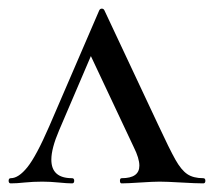

<svg xmlns="http://www.w3.org/2000/svg" viewBox="-25 -425 496 445"><path d="M0 -12Q18 -12 38.5 -37.5Q59 -63 89 -132L205 -401Q207 -405 211 -405Q215 -405 217 -401L341 -137Q368 -79 381.5 -55Q395 -31 409 -21.5Q423 -12 446 -12Q451 -12 451 -6Q451 0 446 0Q429 0 395 -2Q361 -4 345 -4Q330 -4 300 -2Q270 0 257 0Q253 0 253 -6Q253 -12 257 -12Q298 -12 298 -41Q298 -58 285 -84L180 -307L210 -352L112 -123Q94 -81 94 -55Q94 -12 142 -12Q147 -12 147 -6Q147 0 142 0Q131 0 111 -2Q91 -4 73 -4Q52 -4 32 -2Q14 0 0 0Q-5 0 -5 -6Q-5 -12 0 -12Z"/></svg>

Font: Cormorant Infant Medium
Style: Regular
Weight: 500
Designer: Christian Thalmann (Catharsis Fonts)
Foundry: Catharsis Fonts
Version: Version 4.000